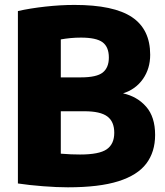

<svg xmlns="http://www.w3.org/2000/svg" viewBox="-20 -770 685 799"><path d="M262.5 9.5Q217.5 9.5 159.2 5Q101 0.5 54.5 -6.5V-724Q105.5 -735.5 168.5 -742.5Q231.5 -749.5 290 -749.5Q453 -749.5 529 -698.8Q605 -648 605 -542Q605 -484.5 574.8 -441.2Q544.5 -398 492 -381.5Q551 -368.5 588.2 -326Q625.5 -283.5 625.5 -208.5Q625.5 -138 589 -89.5Q552.5 -41 472.8 -15.8Q393 9.5 262.5 9.5ZM317 -613.5Q294 -613.5 273.5 -611.5Q253 -609.5 233 -606V-448H316.5Q382 -448 407.5 -468.2Q433 -488.5 433 -530.5Q433 -574.5 407 -594Q381 -613.5 317 -613.5ZM313 -127Q393 -127 424.2 -148.8Q455.5 -170.5 455.5 -217.5Q455.5 -264 426.5 -285.5Q397.5 -307 331.5 -307H233V-130.5Q256 -128.5 275 -127.8Q294 -127 313 -127Z"/></svg>

Font: Encode Sans SemiCondensed SemiCondensed ExtraBold
Style: Regular
Weight: 800
Width: 4
Designer: Multiple Designers
Foundry: Impallari Type
Version: Version 3.000; ttfautohint (v1.8.3) -l 8 -r 50 -G 200 -x 14 